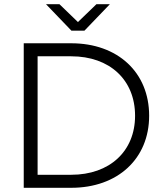

<svg xmlns="http://www.w3.org/2000/svg" viewBox="-20 -894 785 914"><path d="M382 -748 503 -874H439L351 -789L263 -874H199L320 -748ZM93 -688V0H319C540 0 690 -138 690 -343C690 -550 540 -688 319 -688ZM319 -626C502 -626 623 -514 623 -343C623 -174 502 -62 319 -62H159V-626Z"/></svg>

Font: Roundo
Style: Regular
Weight: 400
Designer: Shiva Nallaperumal
Foundry: Indian Type Foundry
Version: Version 2.000